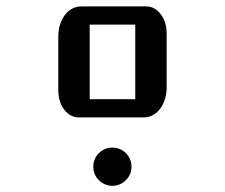

<svg xmlns="http://www.w3.org/2000/svg" viewBox="-20 -609 707 603"><path d="M226.6 -240.2H431.6C472.2 -240.2 503.4 -280.8 503.4 -334.5V-505.4C503.4 -551.3 475.1 -588.9 439.9 -588.9H234.9C194.3 -588.9 163.1 -548.3 163.1 -494.6V-323.7C163.1 -277.8 191.4 -240.2 226.6 -240.2ZM261.7 -297.4V-531.7H404.8V-297.4ZM272.9 -85.4C272.9 -52.2 299.8 -25.4 333 -25.4C365.7 -25.4 393.1 -52.2 393.1 -85.4C393.1 -118.7 366.2 -145.5 333 -145.5C299.8 -145.5 272.9 -118.7 272.9 -85.4Z"/></svg>

Font: Atomic Age
Style: Regular
Weight: 400
Designer: James Grieshaber
Foundry: James Grieshaber
Version: Version 1.002